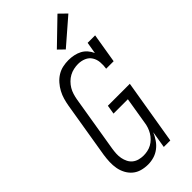

<svg xmlns="http://www.w3.org/2000/svg" viewBox="-303 -1038 1107 1107"><g transform="rotate(-45 250.0 -484.5)"><path d="M184 8Q157 8 132 1Q107 -6 88 -22Q69 -38 57 -60.5Q45 -83 40.5 -108Q36 -133 37 -159.5Q38 -186 42 -213L99 -558Q103 -581 109.5 -603.5Q116 -626 127.5 -647.5Q139 -669 155.5 -688Q172 -707 193 -720Q214 -733 237.5 -738Q261 -743 284 -743Q306 -743 327.5 -738.5Q349 -734 367 -724.5Q385 -715 399 -699Q413 -683 421 -664L433 -735H494L464 -554H403Q407 -579 405 -604Q403 -629 390.5 -649Q378 -669 355.5 -678.5Q333 -688 308 -688H307Q290 -688 271.5 -684Q253 -680 236.5 -671Q220 -662 206 -648Q192 -634 182.5 -618Q173 -602 167.5 -584Q162 -566 159 -549L102 -204Q99 -185 98 -166Q97 -147 100.5 -129Q104 -111 112 -95Q120 -79 133.5 -68Q147 -57 165 -52Q183 -47 202 -47Q218 -47 235 -50.5Q252 -54 267.5 -62.5Q283 -71 296 -84Q309 -97 318 -112.5Q327 -128 332.5 -144.5Q338 -161 340 -177L367 -341H250L259 -396H438L372 0H319L336 -103Q326 -80 311.5 -58.5Q297 -37 276.5 -21.5Q256 -6 232 1Q208 8 184 8ZM317 -797 280 -833 429 -977 474 -933Z"/></g></svg>

Font: Iosevka Curly Slab LtObl
Style: Regular
Weight: 300
Italic angle: -9°
Monospace: yes
Designer: Belleve Invis
Foundry: Belleve Invis
Version: Version 11.0.0; ttfautohint (v1.8.3)